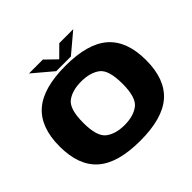

<svg xmlns="http://www.w3.org/2000/svg" viewBox="-192 -1025 1245 1245"><g transform="rotate(-45 430.0 -403.0)"><path d="M428 6.5Q223 6.5 127.2 -78Q31.5 -162.5 31.5 -337.5Q31.5 -512 127.2 -596.5Q223 -681 428 -681Q633 -681 728.8 -596.5Q824.5 -512 824.5 -337.5Q824.5 -162.5 728.8 -78Q633 6.5 428 6.5ZM428 -137.5Q510 -137.5 559 -174.8Q608 -212 608 -337.5Q608 -464 559 -500.5Q510 -537 428 -537Q346.5 -537 297.5 -500.5Q248.5 -464 248.5 -337.5Q248.5 -212 297.5 -174.8Q346.5 -137.5 428 -137.5ZM361.5 -698.5 226 -813H353.5L429.5 -739L504 -813H632L496 -698.5Z"/></g></svg>

Font: Anybody ExtraExpanded ExtraBold
Style: Regular
Weight: 800
Width: 8
Designer: Tyler Finck
Foundry: Etcetera Type Company
Version: Version 1.010; ttfautohint (v1.8.3) -l 8 -r 50 -G 200 -x 14 